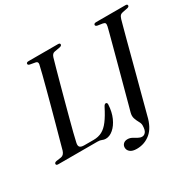

<svg xmlns="http://www.w3.org/2000/svg" viewBox="-182 -908 1320 1290"><g transform="rotate(-30 478.0 -263.0)"><path d="M320.5 0H16.5Q-1 0 0.5 -11.5Q0.5 -21.5 16.5 -25L55 -30.5Q77.5 -34.5 87 -64Q94.5 -91.5 107.2 -137.8Q120 -184 135.5 -240.5Q151 -297 167.2 -357Q183.5 -417 198.2 -473Q213 -529 224.5 -573.8Q236 -618.5 241.5 -644.5Q245.5 -665 227.5 -668.5L186 -676Q172 -679 172 -688Q172 -700 190 -700H418Q433.5 -700 433.5 -689.5Q433.5 -679.5 418 -675.5L373.5 -667.5Q355 -664.5 347 -639Q339 -611 326 -564.8Q313 -518.5 297.8 -462Q282.5 -405.5 266.5 -346.5Q250.5 -287.5 236 -232.5Q221.5 -177.5 210.2 -133.8Q199 -90 194 -65.5Q188.5 -42 197.8 -32.5Q207 -23 232 -23H303.5Q341 -23 369.8 -38.2Q398.5 -53.5 424.2 -87.8Q450 -122 478.5 -178.5Q487 -195.5 496.5 -195.5Q508.5 -195.5 508 -180Q505 -123.5 485.8 -80.5Q466.5 -37.5 438 -13Q409.5 11.5 379.5 11.5Q364.5 11.5 352.5 5.8Q340.5 0 320.5 0ZM870 -633.5Q867.5 -625 857.8 -589.2Q848 -553.5 833.8 -500Q819.5 -446.5 803 -383.2Q786.5 -320 769.5 -256Q752.5 -192 737.5 -135.8Q722.5 -79.5 712 -39.2Q701.5 1 697.5 15.5Q678.5 98.5 632.8 136.5Q587 174.5 526 174.5Q492.5 174.5 475.5 160.8Q458.5 147 458.5 126.5Q458.5 109.5 470.2 98Q482 86.5 502.5 86.5Q520.5 86.5 536.5 95.2Q552.5 104 567.5 112.8Q582.5 121.5 597.5 121.5Q613.5 121.5 625.2 107.2Q637 93 637.5 56.5Q637.5 41.5 627.8 24.8Q618 8 611 -12.8Q604 -33.5 611.5 -60Q614.5 -70.5 623.8 -104.8Q633 -139 646.2 -188.2Q659.5 -237.5 674.8 -294.2Q690 -351 705.2 -407.2Q720.5 -463.5 733.2 -512Q746 -560.5 754.8 -593.2Q763.5 -626 765.5 -635Q769.5 -652.5 766 -659.8Q762.5 -667 748.5 -669.5L709.5 -675.5Q695.5 -679 695.5 -687.5Q695.5 -700 715 -700H941.5Q956.5 -700 956.5 -689.5Q956.5 -679.5 942 -676L901.5 -668Q888.5 -665 882.2 -658.5Q876 -652 870 -633.5Z"/></g></svg>

Font: Fraunces 72pt S000
Style: Italic
Weight: 400
Italic angle: -16°
Version: Version 1.000; ttfautohint (v1.8.3)